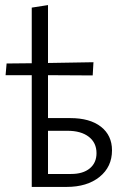

<svg xmlns="http://www.w3.org/2000/svg" viewBox="-20 -736 503 756"><path d="M105 -440H2L6 -486L105 -487V-706L169 -716V-488L348 -491L345 -439L169 -440V-271H257Q334 -271 377.5 -237Q421 -203 421 -144Q421 -79 372 -39.5Q323 0 242 0H105ZM260 -51Q307 -51 333.5 -73Q360 -95 360 -133Q360 -174 329.5 -197.5Q299 -221 246 -221H169V-51Z"/></svg>

Font: LXGW Bright TC
Style: Regular
Weight: 400
Designer: Christian Thalmann (Catharsis Fonts)
Foundry: LXGW / Christian Thalmann (Catharsis Fonts) / Fontworks Inc.
Version: Version 5.501